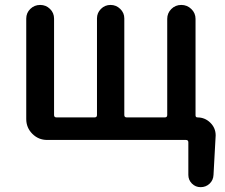

<svg xmlns="http://www.w3.org/2000/svg" viewBox="-20 -568 917 782"><path d="M776.4 -98.6Q776.4 -89.8 784.2 -89.8Q814.5 -89.8 836.4 -68.4Q858.4 -46.9 858.4 -16.6L849.6 144.5Q848.6 166 833.5 180.2Q818.4 194.3 796.9 194.3Q776.4 194.3 761.7 179.7Q747.1 165 747.1 144.5V11.7Q747.1 2 737.3 2H171.9Q136.7 2 111.8 -22.9Q86.9 -47.9 86.9 -83V-492.2Q86.9 -515.6 103.5 -531.7Q120.1 -547.9 143.6 -547.9Q167 -547.9 183.6 -531.7Q200.2 -515.6 200.2 -492.2V-99.6Q200.2 -89.8 210 -89.8H365.2Q375 -89.8 375 -99.6V-493.2Q375 -515.6 391.1 -531.7Q407.2 -547.9 430.2 -547.9Q453.1 -547.9 469.7 -531.7Q486.3 -515.6 486.3 -493.2V-99.6Q486.3 -89.8 496.1 -89.8H651.4Q661.1 -89.8 661.1 -99.6V-491.2Q661.1 -514.6 677.7 -531.2Q694.3 -547.9 718.3 -547.9Q742.2 -547.9 759.3 -531.2Q776.4 -514.6 776.4 -491.2Z"/></svg>

Font: Gen Jyuu GothicX Medium
Style: Regular
Weight: 500
Designer: Ryoko NISHIZUKA (kana &amp; ideographs); Paul D. Hunt (Latin, Greek &amp; Cyrillic); Wenlong ZHANG (bopomofo); Sandoll C
Version: Version 1.058.20140828